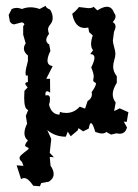

<svg xmlns="http://www.w3.org/2000/svg" viewBox="-20 -465 484 671"><path d="M119.6 186 96.2 184.1Q78.6 157.2 64 157.2Q59.1 157.2 53.7 161.1L38.1 112.8L62 114.7L56.6 100.6Q48.3 93.8 48.3 86.9Q48.3 82.5 53.2 77.6Q58.1 72.8 64.2 68.1Q70.3 63.5 75.2 59.8Q80.1 56.2 80.1 53.7Q80.1 51.3 74 49.1Q67.9 46.9 67.9 43.5Q67.9 37.1 77.6 25.9Q65.4 16.6 65.4 0.5Q65.4 -14.2 74.7 -32.7L70.3 -60.5L78.6 -80.6Q64.5 -83.5 64.5 -123L65.4 -147.5L76.7 -159.7Q68.4 -168 68.4 -172.4Q68.4 -177.7 77.6 -178.2L77.1 -201.7L71.8 -200.7Q69.3 -200.7 69.3 -210.4Q69.3 -221.7 77.6 -252.4V-271Q63.5 -282.2 63.5 -295.4Q63.5 -304.2 69.8 -313.5L61 -343.8V-373.5L65.4 -379.9Q62.5 -386.7 55.2 -386.7L29.8 -379.9Q20.5 -379.9 14.6 -389.6L10.3 -412.6L21 -433.6Q30.3 -437.5 38.1 -437.5Q45.4 -437.5 57.1 -433.6Q70.8 -439.5 86.9 -439.5Q101.6 -439.5 118.7 -433.6L139.6 -444.8Q139.6 -438 155.3 -431.2Q164.1 -417 164.1 -402.3Q164.1 -389.6 156 -379.9Q147.9 -370.1 147.9 -362.8Q147.9 -355 151.4 -346.7Q141.6 -334 141.6 -325.2Q141.6 -315.9 151.9 -309.6L156.2 -287.1Q146 -266.6 146 -253.4Q146 -236.8 164.1 -233.9L141.6 -189.5H154.8L155.3 -141.1Q148.9 -146 144.5 -146Q138.7 -146 138.7 -136.2L139.2 -131.3L145.5 -132.3Q154.8 -132.3 154.8 -119.6Q154.8 -109.4 151.4 -98.6Q160.6 -64.5 188 -64.5L189.5 -73.7Q199.7 -70.3 211.9 -70.3Q238.8 -70.3 258.8 -92.3L277.3 -85.4L286.1 -111.8Q301.3 -121.1 301.3 -135.3L300.3 -143.1Q315.4 -164.1 315.4 -172.9Q315.4 -175.3 310.5 -177.7Q305.7 -180.2 305.7 -185.1L307.6 -196.8Q307.6 -209 298.8 -229Q310.1 -252.4 310.1 -262.7Q310.1 -275.9 295.4 -275.9L305.2 -289.6Q298.3 -297.9 298.3 -311Q298.3 -323.7 304.2 -341.3L291.5 -352.5L288.6 -368.7L276.4 -367.2Q241.7 -367.2 232.4 -417Q244.6 -425.8 255.9 -440.4L288.6 -436.5Q302.7 -436.5 307.1 -441.4L320.3 -428.7Q340.3 -441.4 353.5 -441.4Q371.6 -441.4 378.9 -419.4Q383.8 -414.6 383.8 -407.2Q383.8 -398.9 374 -387.7Q383.8 -382.3 383.8 -372.1Q383.8 -365.7 378.4 -353.5L374.5 -323.7Q374.5 -315.9 378.9 -300.5Q383.3 -285.2 383.3 -277.3Q383.3 -267.6 379.4 -255.1Q375.5 -242.7 375.5 -231.9Q375.5 -214.4 388.2 -198.7V-175.8Q374 -152.8 374 -135.7Q374 -120.1 384.3 -106.9L378.9 -76.7L398.4 -86.4L428.7 -72.8L422.9 -39.1L412.6 -40L423.8 -19.5Q418 2.4 397.9 2.4L386.2 1L368.2 5.4L351.6 -3.9Q346.2 1.5 336.4 1.5Q328.1 1.5 313 -3.9Q304.2 -34.7 297.9 -34.7Q293.5 -34.7 290 -15.6L270.5 -5.9L254.4 -17.1L251.5 -9.3L227.1 11.2L216.8 -4.9L210 12.7Q171.9 12.7 145 -10.7L159.2 20.5L153.8 69.3L168.5 84.5L153.8 83.5L156.7 114.3Q167.5 129.4 167.5 143.1Q167.5 159.2 150.9 169.9L124 174.8Z"/></svg>

Font: Truetypewriter PolyglOTT
Style: Regular
Weight: 400
Designer: Sergey Beatoff a.k.a. Sam_T
Version: Version 3.76